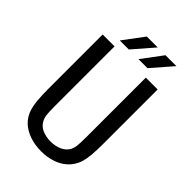

<svg xmlns="http://www.w3.org/2000/svg" viewBox="-265 -1011 1131 1131"><g transform="rotate(45 301.0 -445.0)"><path d="M168 -775.4H243.2L355 -904.3H264.2ZM323.7 -775.4H398.9L510.7 -904.3H419.9ZM301.8 14.2C335.4 14.2 366.2 9.3 394 0C444.8 -17.1 495.1 -52.7 515.6 -121.1C525.4 -153.3 529.8 -198.2 529.8 -279.8V-729H431.2V-233.9C431.2 -198.7 430.2 -173.8 428.2 -158.7C426.3 -144 422.4 -131.8 418.5 -124C400.4 -87.4 355.5 -65.9 300.8 -65.9C273.4 -65.9 248.5 -71.3 229.5 -80.1C190.9 -98.1 177.7 -131.3 173.8 -159.2C171.9 -174.3 170.9 -199.2 170.9 -234.9V-729H71.8V-279.8C71.8 -199.7 77.1 -152.8 85.9 -122.1C94.7 -90.8 110.4 -64 133.8 -42.5C172.4 -7.3 231 14.2 301.8 14.2Z"/></g></svg>

Font: Hack
Style: Regular
Weight: 400
Monospace: yes
Designer: Christopher Simpkins
Foundry: Christopher Simpkins
Version: Version 2.010